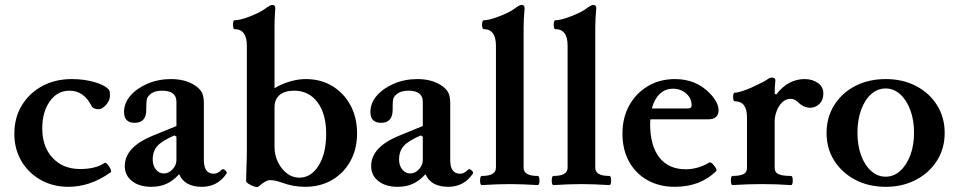

<svg xmlns="http://www.w3.org/2000/svg" viewBox="-20 -745 3860 777"><path d="M257 11Q194 11 144.5 -17Q95 -45 66.5 -93.5Q38 -142 38 -204Q38 -268 68 -318Q98 -368 150.5 -396.5Q203 -425 271 -425Q322 -425 365 -412Q408 -399 422 -380Q425 -376 425 -357Q425 -339 409.5 -321Q394 -303 379 -303Q357 -303 350 -317Q319 -378 261 -378Q212 -378 181.5 -335Q151 -292 151 -225Q151 -151 193 -106Q235 -61 304 -61Q367 -61 402 -85Q407 -89 415 -80Q423 -71 427.5 -60.5Q432 -50 427 -47Q384 -17 342 -3Q300 11 257 11Z M592 11Q544 11 514.5 -12Q485 -35 485 -73Q485 -149 596 -195L694 -235V-333Q694 -378 636 -378Q594 -378 577 -351Q574 -347 573 -335.5Q572 -324 572 -301Q572 -248 525 -248Q482 -248 482 -292Q482 -328 508 -358Q534 -388 577.5 -406.5Q621 -425 672 -425Q729 -425 768 -400Q789 -386 797 -370.5Q805 -355 805 -327V-97Q805 -42 845 -42Q862 -42 878 -59Q883 -63 891.5 -55.5Q900 -48 897 -43Q861 11 797 11Q727 11 705 -40Q680 -13 653.5 -1Q627 11 592 11ZM643 -43Q663 -43 678.5 -60Q694 -77 694 -97V-192L686 -197Q637 -176 617.5 -155Q598 -134 598 -99Q598 -75 611 -59Q624 -43 643 -43Z M1215 11Q1165 11 1118 -7Q1103 -12 1093 -14Q1083 -16 1072 -16Q1056 -16 1026 10Q1022 14 1009.5 10Q997 6 986 -1Q975 -8 976 -14Q976 -31 977 -55.5Q978 -80 978.5 -102Q979 -124 979 -134V-560Q979 -627 929 -627Q925 -627 923.5 -636Q922 -645 923.5 -654Q925 -663 929 -663Q944 -663 968.5 -670.5Q993 -678 1018.5 -690Q1044 -702 1060 -715Q1069 -721 1073.5 -723Q1078 -725 1083 -725Q1094 -725 1094 -712Q1092 -685 1091.5 -669Q1091 -653 1091 -636V-388Q1119 -405 1152.5 -415Q1186 -425 1217 -425Q1278 -425 1324.5 -397Q1371 -369 1398 -319.5Q1425 -270 1425 -205Q1425 -142 1398 -93Q1371 -44 1323.5 -16.5Q1276 11 1215 11ZM1191 -26Q1239 -26 1269.5 -75Q1300 -124 1300 -204Q1300 -284 1265 -331Q1230 -378 1170 -378Q1132 -378 1111.5 -360.5Q1091 -343 1091 -311V-150Q1091 -117 1105 -88.5Q1119 -60 1141.5 -43Q1164 -26 1191 -26Z M1589 11Q1541 11 1511.5 -12Q1482 -35 1482 -73Q1482 -149 1593 -195L1691 -235V-333Q1691 -378 1633 -378Q1591 -378 1574 -351Q1571 -347 1570 -335.5Q1569 -324 1569 -301Q1569 -248 1522 -248Q1479 -248 1479 -292Q1479 -328 1505 -358Q1531 -388 1574.5 -406.5Q1618 -425 1669 -425Q1726 -425 1765 -400Q1786 -386 1794 -370.5Q1802 -355 1802 -327V-97Q1802 -42 1842 -42Q1859 -42 1875 -59Q1880 -63 1888.5 -55.5Q1897 -48 1894 -43Q1858 11 1794 11Q1724 11 1702 -40Q1677 -13 1650.5 -1Q1624 11 1589 11ZM1640 -43Q1660 -43 1675.5 -60Q1691 -77 1691 -97V-192L1683 -197Q1634 -176 1614.5 -155Q1595 -134 1595 -99Q1595 -75 1608 -59Q1621 -43 1640 -43Z M1930 4Q1925 4 1923.5 -5Q1922 -14 1923.5 -23.5Q1925 -33 1930 -33Q1987 -33 1987 -66V-560Q1987 -627 1938 -627Q1933 -627 1931.5 -636Q1930 -645 1931.5 -654Q1933 -663 1938 -663Q1953 -663 1978 -671Q2003 -679 2028 -690.5Q2053 -702 2069 -715Q2078 -721 2082.5 -723Q2087 -725 2092 -725Q2103 -725 2103 -712Q2101 -685 2100 -669Q2099 -653 2099 -636V-66Q2099 -33 2156 -33Q2161 -33 2162.5 -23.5Q2164 -14 2162.5 -5Q2161 4 2156 4Q2125 2 2095.5 1Q2066 0 2043 0Q2020 0 1990.5 1Q1961 2 1930 4Z M2220 4Q2215 4 2213.5 -5Q2212 -14 2213.5 -23.5Q2215 -33 2220 -33Q2277 -33 2277 -66V-560Q2277 -627 2228 -627Q2223 -627 2221.5 -636Q2220 -645 2221.5 -654Q2223 -663 2228 -663Q2243 -663 2268 -671Q2293 -679 2318 -690.5Q2343 -702 2359 -715Q2368 -721 2372.5 -723Q2377 -725 2382 -725Q2393 -725 2393 -712Q2391 -685 2390 -669Q2389 -653 2389 -636V-66Q2389 -33 2446 -33Q2451 -33 2452.5 -23.5Q2454 -14 2452.5 -5Q2451 4 2446 4Q2415 2 2385.5 1Q2356 0 2333 0Q2310 0 2280.5 1Q2251 2 2220 4Z M2711 11Q2648 11 2600 -16Q2552 -43 2525.5 -91.5Q2499 -140 2499 -204Q2499 -269 2526.5 -318.5Q2554 -368 2602 -396.5Q2650 -425 2712 -425Q2797 -425 2853 -367Q2888 -330 2888 -299Q2888 -262 2845 -262H2612Q2611 -253 2611 -244Q2611 -155 2648.5 -107.5Q2686 -60 2755 -60Q2804 -60 2850 -87Q2855 -90 2863 -82.5Q2871 -75 2876.5 -65.5Q2882 -56 2878 -52Q2813 11 2711 11ZM2703 -386Q2672 -386 2650 -365Q2628 -344 2618 -306H2763Q2779 -306 2779 -318Q2779 -347 2757 -366.5Q2735 -386 2703 -386Z M2944 4Q2940 4 2938.5 -5Q2937 -14 2938.5 -23.5Q2940 -33 2944 -33Q2973 -33 2988 -40Q3003 -47 3003 -66V-270Q3003 -335 2954 -335Q2949 -335 2947.5 -343.5Q2946 -352 2947.5 -361Q2949 -370 2954 -370Q2964 -370 2983 -376Q3002 -382 3023 -391.5Q3044 -401 3061.5 -410Q3079 -419 3086 -424Q3095 -431 3104 -431Q3116 -431 3118 -421Q3115 -392 3115 -365L3122 -363Q3146 -395 3175 -410Q3204 -425 3236 -425Q3267 -425 3289.5 -409.5Q3312 -394 3312 -367Q3312 -340 3296 -324.5Q3280 -309 3259 -309Q3231 -309 3207 -334Q3194 -345 3180 -345Q3160 -345 3145.5 -331Q3131 -317 3123 -295.5Q3115 -274 3115 -254V-66Q3115 -47 3131 -40Q3147 -33 3181 -33Q3186 -33 3187.5 -23.5Q3189 -14 3187.5 -5Q3186 4 3181 4Q3152 2 3122.5 1Q3093 0 3064 0Q3034 0 3004 1Q2974 2 2944 4Z M3565 11Q3495 11 3441 -17.5Q3387 -46 3356 -95Q3325 -144 3325 -207Q3325 -270 3356 -319.5Q3387 -369 3441 -397Q3495 -425 3565 -425Q3633 -425 3687 -397Q3741 -369 3772 -319.5Q3803 -270 3803 -207Q3803 -144 3772 -95Q3741 -46 3687 -17.5Q3633 11 3565 11ZM3564 -30Q3597 -30 3623 -53.5Q3649 -77 3664 -117Q3679 -157 3679 -208Q3679 -259 3664 -299.5Q3649 -340 3623 -363.5Q3597 -387 3564 -387Q3531 -387 3505 -363.5Q3479 -340 3464.5 -299.5Q3450 -259 3450 -208Q3450 -157 3464.5 -117Q3479 -77 3505 -53.5Q3531 -30 3564 -30Z"/></svg>

Font: Junicode SmExp
Style: Bold
Weight: 700
Width: 6
Designer: Peter S. Baker
Version: Version 2.205; ttfautohint (v1.8.4)